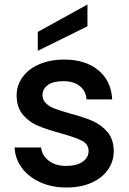

<svg xmlns="http://www.w3.org/2000/svg" viewBox="-20 -825 574 854"><path d="M275 9Q210 9 158.5 -14.5Q107 -38 77 -78.5Q47 -119 45 -169H163Q166 -134 196.5 -110.5Q227 -87 273 -87Q321 -87 347.5 -105.5Q374 -124 374 -153Q374 -184 344.5 -199Q315 -214 251 -232Q189 -249 150 -265Q111 -281 82.5 -314Q54 -347 54 -401Q54 -445 80 -481.5Q106 -518 154.5 -539Q203 -560 266 -560Q360 -560 417.5 -512.5Q475 -465 479 -383H365Q362 -420 335 -442Q308 -464 262 -464Q217 -464 193 -447Q169 -430 169 -402Q169 -380 185 -365Q201 -350 224 -341.5Q247 -333 292 -320Q352 -304 390.5 -287.5Q429 -271 457 -239Q485 -207 486 -154Q486 -107 460 -70Q434 -33 386.5 -12Q339 9 275 9ZM369 -708 148 -599V-683L369 -805Z"/></svg>

Font: MSTAGE Medium
Style: Regular
Weight: 500
Designer: Ninad Kale (Devanagari), Jonny Pinhorn (Latin)
Foundry: Indian Type Foundry
Version: 4.004